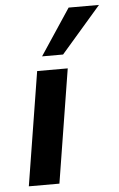

<svg xmlns="http://www.w3.org/2000/svg" viewBox="-54 -800 520 838"><g transform="rotate(-5 206.0 -381.0)"><path d="M38 0 118 -498H252L172 0ZM145 -560 279 -762H412L237 -560Z"/></g></svg>

Font: Nunito Sans 8pt
Style: Bold Italic
Weight: 700
Italic angle: -9°
Version: Version 3.101;gftools[0.9.27]